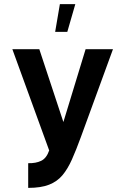

<svg xmlns="http://www.w3.org/2000/svg" viewBox="-20 -739 609 933"><path d="M117 174V54Q154 55 180 42.5Q206 30 219 -8L40 -500H171L288 -146L396 -500H529L373 -73Q350 -10 329.5 36Q309 82 283.5 112.5Q258 143 218.5 158.5Q179 174 117 174ZM248 -584H307L346 -719H271Z"/></svg>

Font: Kulim Park
Style: Bold
Weight: 700
Designer: Noponies / Dale Sattler
Foundry: Noponies
Version: Version 1.000; ttfautohint (v1.8.3)